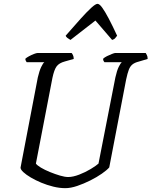

<svg xmlns="http://www.w3.org/2000/svg" viewBox="-20 -980 789 1000"><path d="M320 0Q290 0 257.5 -8Q225 -16 195 -28.5Q165 -41 140.5 -55.5Q116 -70 101.5 -83.5Q87 -97 87 -107L177 -577Q185 -611 194.5 -631Q204 -651 211 -656H119Q118 -658 115 -662.5Q112 -667 112 -674Q118 -680 131 -687Q144 -694 157 -699Q170 -704 176 -704H353Q356 -701 360 -693Q364 -685 364 -673L318 -660Q288 -652 275 -634.5Q262 -617 253 -574L167 -128Q173 -119 193 -107Q213 -95 240 -84Q267 -73 292.5 -65.5Q318 -58 335 -58Q360 -58 392.5 -70.5Q425 -83 453 -100Q481 -117 493 -128L581 -577Q589 -613 598.5 -632Q608 -651 614 -656H524Q522 -658 519.5 -662.5Q517 -667 517 -674Q524 -681 537 -687.5Q550 -694 563 -699Q576 -704 580 -704H739Q741 -700 745 -693Q749 -686 749 -673L702 -659Q682 -654 670 -644.5Q658 -635 651 -617Q644 -599 637 -566L549 -108Q537 -94 510.5 -75.5Q484 -57 450 -40Q416 -23 382 -11.5Q348 0 320 0ZM347 -772Q338 -777 331 -782.5Q324 -788 322 -794Q368 -847 401 -883.5Q434 -920 456 -940Q478 -960 488 -960Q498 -960 512.5 -940Q527 -920 546.5 -883Q566 -846 590 -794Q586 -789 580.5 -782Q575 -775 564 -772L477 -873Z"/></svg>

Font: Texturina 12pt Light
Style: Italic
Weight: 300
Italic angle: -11°
Designer: Guillermo Torres Carreño
Foundry: Omnibus-Type
Version: Version 1.002